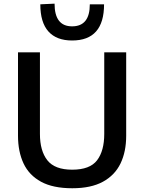

<svg xmlns="http://www.w3.org/2000/svg" viewBox="-20 -992 770 1024"><path d="M365.5 12Q262.5 12 198.8 -22.8Q135 -57.5 105.5 -120.5Q76 -183.5 76 -268.5V-713H193V-277.5Q193 -187.5 232.5 -137.2Q272 -87 365 -87Q459.5 -87 497.8 -137.2Q536 -187.5 536 -278V-713H653V-268Q653 -183 622.8 -120.2Q592.5 -57.5 529 -22.8Q465.5 12 365.5 12ZM364.5 -776Q281.5 -776 238.2 -824.2Q195 -872.5 195 -969L271 -972.5Q271 -851.5 364.5 -851.5Q459 -851.5 459 -969H535Q535 -776 364.5 -776Z"/></svg>

Font: Commissioner Medium
Style: Regular
Weight: 500
Designer: Kostas Bartsokas
Foundry: Kostas Bartsokas
Version: Version 1.000; ttfautohint (v1.8.3)